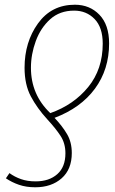

<svg xmlns="http://www.w3.org/2000/svg" viewBox="-20 -668 489 813"><path d="M415 -483Q415 -375 353.5 -299.5Q292 -224 193 -189Q111 -267 111 -381Q111 -438 131.5 -494Q152 -550 192.5 -586.5Q233 -623 294 -623Q346 -623 380.5 -587.5Q415 -552 415 -483ZM84 -381Q84 -310 110.5 -260Q137 -210 180 -163Q216 -124 236.5 -92.5Q257 -61 257 -19Q257 39 222.5 69.5Q188 100 131 100Q96 100 69 90.5Q42 81 20 65L5 87Q30 104 60.5 114.5Q91 125 129 125Q198 125 241 87Q284 49 284 -20Q284 -66 264 -100Q244 -134 211 -169Q322 -211 382 -292.5Q442 -374 442 -484Q442 -563 401 -605.5Q360 -648 297 -648Q198 -648 141 -569Q84 -490 84 -381Z"/></svg>

Font: Noto Sans Display SemiCondensed Thin
Style: Italic
Weight: 250
Width: 4
Designer: Monotype Design team
Foundry: Monotype Imaging Inc.
Version: 1.000